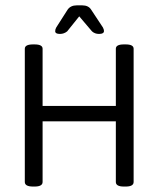

<svg xmlns="http://www.w3.org/2000/svg" viewBox="-20 -697 595 719"><path d="M203.7 -570Q186.7 -570 186.7 -580.3Q186.7 -587.4 190.6 -594.1L233.1 -660.7Q244.2 -677 267.9 -677H287.4Q311.5 -677 321.4 -660.7L365.4 -594.1Q369.4 -586.2 369.4 -581.1Q369.4 -570 351.6 -570H350Q335.3 -570 324.6 -579.5L276.7 -635.8L231.5 -579.5Q219.6 -570 205.3 -570ZM103.8 1.6Q72.9 1.6 72.9 -15.5V-514.5Q72.9 -530.7 103.8 -530.7H109.4Q139.5 -530.7 139.5 -514.5V-300.4H413.8V-514.5Q413.8 -530.7 443.9 -530.7H450.7Q480.4 -530.7 480.4 -514.5V-15.5Q480.4 1.6 450.7 1.6H443.9Q413.8 1.6 413.8 -15.5V-242.6H139.5V-15.5Q139.5 1.6 109.4 1.6Z"/></svg>

Font: Jaldi
Style: Regular
Weight: 400
Designer: Pablo Cosgaya and Nicolas Silva
Foundry: Omnibus-Type
Version: Version 1.001;PS 001.001;hotconv 1.0.70;makeotf.lib2.5.58329